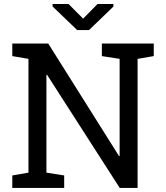

<svg xmlns="http://www.w3.org/2000/svg" viewBox="-20 -925 817 945"><path d="M40.5 0V-61.5L120.1 -75.2V-635.3L40.5 -648.9V-710.9H120.1H217.3L565.9 -156.7L568.8 -157.7V-635.3L481.4 -648.9V-710.9H657.2H736.8V-648.9L657.2 -635.3V0H569.3L211.4 -557.1L208.5 -556.2V-75.2L295.9 -61.5V0ZM538.1 -905.3V-892.6L418 -776.9H359.9L238.8 -893.1V-905.3H317.4L389.2 -833.1L460 -905.3Z"/></svg>

Font: Roboto Slab LO
Style: Regular
Weight: 400
Designer: Google
Version: Version 2.000